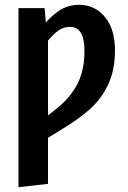

<svg xmlns="http://www.w3.org/2000/svg" viewBox="-20 -563 534 800"><path d="M459 -353Q459 -271 431 -211.5Q403 -152 356 -109.5Q309 -67 234 -22L180 11V203L57 217V-529H166L171 -469Q202 -505 235.5 -524Q269 -543 309 -543Q375 -543 417 -492.5Q459 -442 459 -353ZM332 -351Q332 -451 272 -451Q246 -451 224.5 -436.5Q203 -422 180 -394V-82L214 -109Q274 -157 303 -214Q332 -271 332 -351Z"/></svg>

Font: Fira Sans Compressed Medium
Style: Regular
Weight: 500
Width: 1
Designer: bBox Type GmbH & Carrois Corporate GbR & Edenspiekermann AG
Foundry: bBox Type GmbH & Carrois Corporate GbR & Edenspiekermann AG
Version: Version 4.301